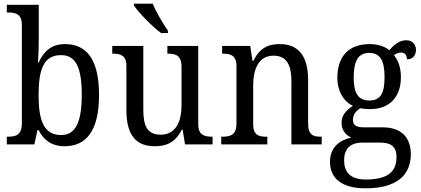

<svg xmlns="http://www.w3.org/2000/svg" viewBox="-20 -786 2294 1045"><path d="M331 10C451 10 519 -76 519 -269C519 -461 453 -546 333 -546C259 -546 218 -506 190 -445H187C189 -470 191 -540 191 -576V-760H17V-718H24C65 -718 99 -710 99 -650V-114C99 -51 65 -42 24 -42H17V0H167L184 -78H190C216 -26 260 10 331 10ZM314 -51C219 -51 190 -128 190 -269C190 -413 220 -486 313 -486C394 -486 425 -415 425 -270C425 -128 394 -51 314 -51Z M857 -606H894V-619C867 -657 830 -721 811 -766H709V-756C732 -721 807 -642 857 -606ZM822 10C883 10 933 -8 970 -81H974L987 0H1137V-42H1134C1094 -42 1059 -50 1059 -109V-536H891V-494H894C935 -494 968 -485 968 -422V-216C968 -118 934 -53 854 -53C781 -53 760 -101 760 -190V-536H591V-494H594C635 -494 668 -485 668 -427V-186C668 -49 722 10 822 10Z M1184 0H1435V-42H1430C1390 -42 1358 -49 1358 -109V-320C1358 -406 1385 -483 1469 -483C1540 -483 1566 -432 1566 -346V0H1731V-42H1726C1685 -42 1657 -51 1657 -114V-350C1657 -487 1600 -546 1503 -546C1441 -546 1395 -527 1359 -455H1354L1342 -536H1189V-494H1194C1234 -494 1267 -485 1267 -426V-114C1267 -51 1233 -42 1192 -42H1184Z M1970 239C2138 239 2216 168 2216 53C2216 -29 2173 -93 2062 -93H1960C1915 -93 1901 -107 1901 -134C1901 -164 1920 -184 1941 -197C1954 -194 1978 -192 1993 -192C2107 -192 2162 -265 2162 -365C2162 -423 2146 -458 2124 -486C2136 -494 2147 -500 2163 -500C2186 -500 2195 -481 2195 -463C2229 -463 2244 -487 2244 -515C2244 -543 2226 -567 2190 -567C2148 -567 2116 -532 2099 -513C2078 -531 2038 -546 1993 -546C1874 -546 1816 -476 1816 -361C1816 -294 1848 -234 1901 -210C1861 -184 1839 -157 1839 -117C1839 -74 1866 -49 1892 -37C1831 -25 1776 15 1776 94C1776 185 1840 239 1970 239ZM1990 -239C1930 -239 1905 -279 1905 -364C1905 -454 1930 -498 1989 -498C2050 -498 2073 -456 2073 -365C2073 -278 2051 -239 1990 -239ZM1972 191C1882 191 1853 147 1853 87C1853 9 1903 -10 1953 -10H2045C2105 -10 2138 8 2138 69C2138 139 2102 191 1972 191Z"/></svg>

Font: Noto Serif Ethiopic SemiCondensed
Style: Regular
Weight: 400
Width: 4
Designer: Monotype Design Team
Foundry: Monotype Imaging Inc.
Version: Version 2.102